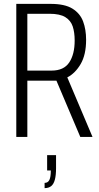

<svg xmlns="http://www.w3.org/2000/svg" viewBox="-20 -706 511 990"><path d="M64 0V-686H241Q314 -686 353.5 -661.5Q393 -637 408.5 -595.5Q424 -554 424 -501Q424 -424 396 -376Q368 -328 327 -307L457 0H394L271 -290H121V0ZM121 -342H246Q309 -342 337 -384Q365 -426 365 -497Q365 -539 355 -569.5Q345 -600 317 -617.5Q289 -635 235 -635H121ZM210 264V237Q227 237 234.5 222Q242 207 242 173H223V94H269V162Q269 197 263 220Q257 243 244 253.5Q231 264 210 264Z"/></svg>

Font: Archivo ExtraCondensed ExtraLight
Style: Regular
Weight: 250
Width: 2
Designer: Hector Gatti
Foundry: Omnibus-Type
Version: Version 2.001